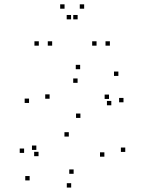

<svg xmlns="http://www.w3.org/2000/svg" viewBox="-20 -836 660 878"><path d="M552.8 -141.3V-161.3H532.8V-141.3ZM347.7 -296.8V-316.8H327.7V-296.8ZM206.8 -384.5V-404.5H186.8V-384.5ZM334.8 -457.2V-477.2H314.8V-457.2ZM478.5 -383.5V-403.5H458.5V-383.5ZM489 -354.5V-374.5H469V-354.5ZM544.7 -368.2V-388.2H524.7V-368.2ZM521.3 -488.8V-508.8H501.3V-488.8ZM346.5 -519.5V-539.5H326.5V-519.5ZM112.8 -365.2V-385.2H92.8V-365.2ZM294.7 -211.5V-231.5H274.7V-211.5ZM457.3 -119.5V-139.5H437.3V-119.5ZM316.7 -41.2V-61.2H296.7V-41.2ZM156.2 -121.8V-141.8H136.2V-121.8ZM146.2 -150.5V-170.5H126.2V-150.5ZM90.2 -136.8V-156.8H70.2V-136.8ZM115.5 -11V-31H95.5V-11ZM305.5 21.7V1.7H285.5V21.7ZM218.5 -627.2V-647.2H198.5V-627.2ZM335 -747.5V-767.5H315V-747.5ZM305 -747.5V-767.5H285V-747.5ZM421.5 -627.2V-647.2H401.5V-627.2ZM482.5 -627.2V-647.2H462.5V-627.2ZM364.8 -796.2V-816.2H344.8V-796.2ZM275.2 -796.2V-816.2H255.2V-796.2ZM157.5 -627.2V-647.2H137.5V-627.2Z"/></svg>

Font: Monaspace Xenon Dots Var
Style: Regular
Weight: 400
Designer: Riley Cran and the Lettermatic Team
Version: Version 1.100 (Monaspace Xenon Dots)